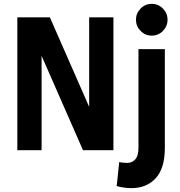

<svg xmlns="http://www.w3.org/2000/svg" viewBox="-20 -780 936 997"><path d="M70 0V-690H239L443 -225V-690H569V0H411L196 -490V0ZM686 -678Q686 -711 710 -735.5Q734 -760 768 -760Q802 -760 826 -735.5Q850 -711 850 -678Q850 -644 826 -619.5Q802 -595 768 -595Q734 -595 710 -619.5Q686 -644 686 -678ZM586 186 599 62Q624 66 640 66Q666 66 682.5 47.5Q699 29 699 -13V-525H836V-12Q836 94 788.5 145.5Q741 197 662 197Q644 197 623 194Q602 191 586 186Z"/></svg>

Font: Radio Canada Condensed
Style: Bold
Weight: 700
Width: 3
Designer: Charles Daoud, Etienne Aubert Bonn, Alexandre Saumier Demers, Jacques Le Bailly
Foundry: Radio-Canada
Version: Version 2.104; ttfautohint (v1.8.4.7-5d5b);gftools[0.9.28.de